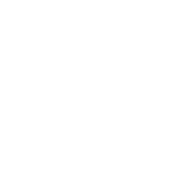

<svg xmlns="http://www.w3.org/2000/svg" viewBox="-20 -575 595 595"><path d="M555 0 0 -555ZM277 0 0 -277ZM555 -277 277 -555Z"/></svg>

Font: Relief SingleLine Ornament
Style: Regular
Weight: 400
Designer: François Chastanet, Noëlie Dayma, Élisa Garzelli
Foundry: institut supérieur des arts et du design Toulouse / isdaT
Version: Version 1.000